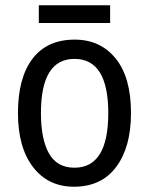

<svg xmlns="http://www.w3.org/2000/svg" viewBox="-20 -697 565 727"><path d="M127 -677V-610H397V-677ZM263 -547Q158 -547 103 -474.5Q48 -402 48 -269Q48 -139 105 -64.5Q162 10 260 10Q364 10 420 -65Q476 -140 476 -269Q476 -404 418 -475.5Q360 -547 263 -547ZM262 -474Q390 -474 390 -269Q390 -62 262 -62Q196 -62 165.5 -116Q135 -170 135 -269Q135 -474 262 -474Z"/></svg>

Font: Noto Sans UI SemiCondensed
Style: Regular
Weight: 400
Width: 4
Designer: Monotype Design Team
Foundry: Monotype Imaging Inc.
Version: 1.001